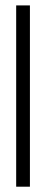

<svg xmlns="http://www.w3.org/2000/svg" viewBox="-20 -704 174 724"><path d="M41 0V-683.6H92.8V0Z"/></svg>

Font: Post No Bills Colombo
Style: Regular
Weight: 500
Designer: Kosala Senevirathne, Siva Puranthara, Lasantha Premarathna, Tharique Azeez
Foundry: Mooniak
Version: Version 1.220 ; ttfautohint (v1.5)